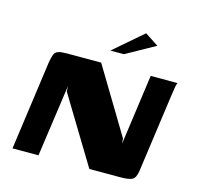

<svg xmlns="http://www.w3.org/2000/svg" viewBox="-95 -735 862 835"><g transform="rotate(15 336.0 -317.0)"><path d="M31 0 87 -404Q91 -427 96 -439Q101 -451 113.5 -455.5Q126 -460 152 -460H307L484 -166L486 -143L530 -460H651Q649 -458 646.5 -447.5Q644 -437 642.5 -424.5Q641 -412 639 -402L590 -49Q585 -16 570 -8Q555 0 518 0H377L195 -300L194 -325L148 0ZM332 -521 463 -634 524 -594 393 -521Z"/></g></svg>

Font: Genos
Style: Bold Italic
Weight: 700
Italic angle: -8°
Version: Version 1.010